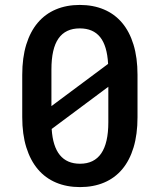

<svg xmlns="http://www.w3.org/2000/svg" viewBox="-20 -741 640 771"><path d="M532.2 -270.5Q532.2 -201.7 516.4 -149.2Q500.5 -96.7 470.7 -61.3Q440.9 -25.9 397.9 -7.8Q355 10.3 301.3 10.3Q248 10.3 205.1 -7.8Q162.1 -25.9 132.1 -61.3Q102.1 -96.7 85.7 -149.2Q69.3 -201.7 69.3 -270.5V-440.4Q69.3 -509.3 85.4 -561.8Q101.6 -614.3 131.6 -649.7Q161.6 -685.1 204.3 -703.1Q247.1 -721.2 300.3 -721.2Q354 -721.2 397 -703.1Q439.9 -685.1 470 -649.7Q500 -614.3 516.1 -561.8Q532.2 -509.3 532.2 -440.4ZM186.5 -314.9 414.1 -484.4Q410.2 -557.1 382.1 -592Q354 -627 300.3 -627Q243.2 -627 214.8 -586.4Q186.5 -545.9 186.5 -461.9ZM415 -392.6 187.5 -223.1Q196.3 -83.5 301.3 -83.5Q415 -83.5 415 -250Z"/></svg>

Font: Roboto Mono
Style: Regular
Weight: 500
Designer: Google
Version: Version 2.000986; 2015; ttfautohint (v1.3)